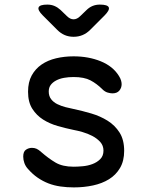

<svg xmlns="http://www.w3.org/2000/svg" viewBox="-20 -805 640 835"><path d="M301 10Q271 10 243 6Q215 2 190.5 -7.5Q166 -17 143.5 -32.5Q121 -48 101 -71Q91 -82 86 -96Q81 -110 81 -124Q81 -146 93 -154Q105 -162 119 -162Q130 -162 139 -158Q148 -154 159 -144Q191 -116 221.5 -98Q252 -80 300 -80Q317 -80 339.5 -82Q362 -84 382 -91.5Q402 -99 416 -113Q430 -127 430 -150Q430 -172 416 -187.5Q402 -203 382 -213.5Q362 -224 339.5 -230.5Q317 -237 300 -240Q266 -247 231 -257Q196 -267 167.5 -285Q139 -303 120.5 -332Q102 -361 102 -406Q102 -448 118 -477Q134 -506 161 -524.5Q188 -543 224 -551.5Q260 -560 300 -560Q365 -560 418 -538.5Q471 -517 497 -475Q504 -464 506.5 -455Q509 -446 509 -439Q509 -423 499 -411Q489 -399 469 -399Q460 -399 448 -402.5Q436 -406 425 -417Q401 -441 373.5 -455.5Q346 -470 300 -470Q278 -470 258.5 -466.5Q239 -463 224 -455Q209 -447 200.5 -435.5Q192 -424 192 -407Q192 -387 202.5 -373.5Q213 -360 229.5 -352Q246 -344 265 -339Q284 -334 300 -331Q338 -323 377 -311.5Q416 -300 448 -280Q480 -260 500 -228.5Q520 -197 520 -149Q520 -105 502 -74.5Q484 -44 454 -25.5Q424 -7 384.5 1.5Q345 10 301 10ZM186 -785Q203 -785 217 -779Q231 -773 243 -762L271 -735Q285 -721 300 -721Q315 -721 329 -735L356 -761Q368 -773 382.5 -779Q397 -785 414 -785Q448 -785 453 -773Q458 -761 434 -737L372 -675Q357 -660 339 -652.5Q321 -645 300 -645Q279 -645 261.5 -652.5Q244 -660 229 -675L166 -738Q143 -761 148 -773Q153 -785 186 -785Z"/></svg>

Font: Maple Mono NF CN
Style: Regular
Weight: 400
Monospace: yes
Designer: subframe7536
Version: Version 7.000